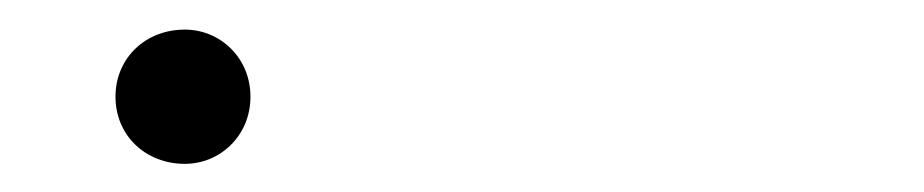

<svg xmlns="http://www.w3.org/2000/svg" viewBox="-20 -382 640 133"><path d="M108 -268.5C132.5 -268.5 153.5 -288 153.5 -315C153.5 -342 132.5 -361.5 108 -361.5C81 -361.5 60 -342 60 -315C60 -288 81 -268.5 108 -268.5Z"/></svg>

Font: Hauora Light
Style: Regular
Weight: 300
Designer: Wayne Shih
Foundry: WCYS
Version: Version 1.001;hotconv 1.0.109;makeotfexe 2.5.65596